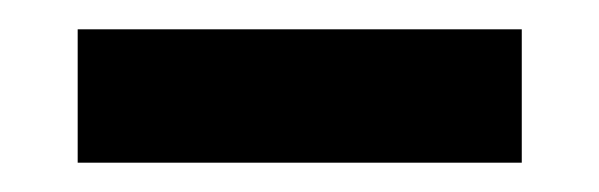

<svg xmlns="http://www.w3.org/2000/svg" viewBox="-20 -658 409 131"><path d="M33 -547V-638H336V-547Z"/></svg>

Font: Grenze Gotisch ExtraBold
Style: Regular
Weight: 800
Designer: Renata Polastri
Foundry: Omnibus-Type
Version: Version 1.001